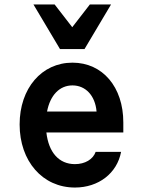

<svg xmlns="http://www.w3.org/2000/svg" viewBox="-20 -831 640 861"><path d="M188 -237H533V-282C533 -441 440 -550 305 -550C167 -550 68 -435 68 -273C68 -108 171 10 316 10C422 10 505 -54 523 -150H409C397 -116 361 -95 316 -95C244 -95 198 -148 188 -237ZM305 -448C364 -448 407 -402 413 -331H191C205 -404 247 -448 305 -448ZM249 -611H359L478 -811H383L304 -709L225 -811H130Z"/></svg>

Font: CommitMono
Style: Bold
Weight: 700
Monospace: yes
Designer: Eigil Nikolajsen
Foundry: Eigil Nikolajsen
Version: Version 1.143